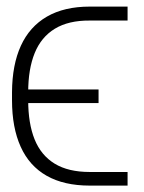

<svg xmlns="http://www.w3.org/2000/svg" viewBox="-20 -566 439 585"><path d="M253.4 -42H368.7V-0.5H253.4Q174.8 -0.5 122.1 -30.5Q69.3 -60.5 43 -118.9Q16.6 -177.2 16.6 -260.7V-285.2Q17.1 -368.7 43.7 -426.8Q70.3 -484.9 123 -515.4Q175.8 -545.9 253.4 -545.9H368.7V-503.4H253.4Q189 -503.9 147.2 -478.5Q105.5 -453.1 85.7 -404.3Q65.9 -355.5 65.9 -285.2V-260.7Q65.9 -189.9 85.4 -141.4Q105 -92.8 146.5 -67.4Q188 -42 253.4 -42ZM280.3 -293.5V-252H35.2V-293.5Z"/></svg>

Font: Inter 20pt ExtraLight
Style: Regular
Weight: 250
Version: Version 4.001;git-66647c0bb